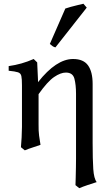

<svg xmlns="http://www.w3.org/2000/svg" viewBox="-20 -781 583 1016"><path d="M366.7 -468.8Q421.9 -468.8 446 -434.8Q470.2 -400.9 470.2 -336.9Q470.2 -335.4 470.2 -313Q470.2 -290.5 470.2 -255.9Q470.2 -221.2 470.2 -182.4Q470.2 -143.6 470.2 -108.6Q470.2 -73.7 470.2 -50.5Q470.2 -27.3 470.2 -24.9Q470.2 63.5 473.6 113.8Q477.1 164.1 491.7 182.6Q470.2 189.5 443.8 198.2Q417.5 207 399.4 214.8L379.4 198.7Q379.9 186 380.6 159.7Q381.3 133.3 381.8 105.2Q382.3 77.1 382.3 58.6Q382.3 58.1 382.3 33.2Q382.3 8.3 382.3 -30.8Q382.3 -69.8 382.3 -113.5Q382.3 -157.2 382.3 -196Q382.3 -234.9 382.3 -259.5Q382.3 -284.2 382.3 -284.7Q382.3 -332 373.8 -364.5Q365.2 -397 328.6 -397Q300.8 -397 266.1 -373.3Q231.4 -349.6 184.1 -282.7Q184.1 -282.7 184.1 -266.8Q184.1 -251 184.1 -227.1Q184.1 -203.1 184.1 -179.4Q184.1 -155.8 184.1 -139.6Q184.1 -123.5 184.1 -123Q183.6 -87.9 186.8 -63.7Q189.9 -39.6 194.3 -14.6Q176.8 -8.3 153.1 -0.7Q129.4 6.8 111.3 14.6L90.8 -2Q92.8 -21.5 94.5 -54.4Q96.2 -87.4 96.2 -109.4Q96.2 -109.9 96.2 -132.1Q96.2 -154.3 96.2 -186.8Q96.2 -219.2 96.2 -251.7Q96.2 -284.2 96.2 -306.4Q96.2 -328.6 96.2 -329.1Q96.2 -363.3 93 -378.4Q89.8 -393.6 75.2 -398.4Q60.5 -403.3 25.9 -406.7V-431.2Q60.5 -436 93.3 -445.3Q126 -454.6 158.2 -468.8L176.8 -450.7Q176.8 -450.7 177.5 -434.8Q178.2 -418.9 179.2 -398.2Q180.2 -377.4 180.9 -361.8Q181.6 -346.2 181.2 -346.2Q277.8 -468.8 366.7 -468.8ZM273.4 -530.3Q265.6 -531.7 258.8 -536.4Q252 -541 243.7 -548.3L325.7 -735.8Q336.4 -739.7 354.2 -744.6Q372.1 -749.5 390.6 -753.9Q409.2 -758.3 421.4 -761.2L439 -740.7Z"/></svg>

Font: Gentium Book Plus
Style: Regular
Weight: 400
Designer: Victor Gaultney, Annie Olsen, Iska Routamaa, Becca Hirsbrunner
Foundry: SIL International
Version: Version 6.101